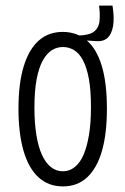

<svg xmlns="http://www.w3.org/2000/svg" viewBox="-20 -654 447 686"><path d="M323 -507 250 -512 252 -527Q297 -527 315 -540.5Q333 -554 335.5 -578.5Q338 -603 334 -634H382Q389 -590 384 -561Q379 -532 364 -518.5Q349 -505 323 -507ZM205 12Q153 12 117.5 -20.5Q82 -53 64 -115.5Q46 -178 46 -265Q46 -357 65 -418Q84 -479 119 -509.5Q154 -540 204 -540Q254 -540 289.5 -510Q325 -480 343.5 -419Q362 -358 362 -265Q362 -177 344.5 -115.5Q327 -54 292 -21Q257 12 205 12ZM205 -42Q228 -42 247 -57Q266 -72 278.5 -101Q291 -130 298 -172.5Q305 -215 305 -271Q305 -332 297.5 -372.5Q290 -413 276.5 -438.5Q263 -464 244.5 -475Q226 -486 205 -486Q183 -486 165 -474.5Q147 -463 133 -438Q119 -413 111 -371.5Q103 -330 103 -270Q103 -214 110 -171.5Q117 -129 130 -100.5Q143 -72 162 -57Q181 -42 205 -42Z"/></svg>

Font: Bricolage Grotesque Condensed ExtraLight
Style: Regular
Weight: 250
Width: 3
Designer: Mathieu Triay
Foundry: Atelier Triay
Version: Version 1.000;gftools[0.9.30]